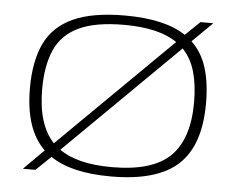

<svg xmlns="http://www.w3.org/2000/svg" viewBox="-44 -594 808 656"><g transform="rotate(5 359.5 -266.0)"><path d="M57 10 126 -59Q57 -125 57 -267Q57 -359 86 -420Q115 -481 181.5 -511.5Q248 -542 359 -542Q497 -542 568 -494L618 -542H662L593 -474Q629 -440 645 -388.5Q661 -337 661 -267Q661 -123 589 -56.5Q517 10 359 10Q222 10 151 -39L100 10ZM99 -267Q99 -145 155 -86L541 -467Q479 -510 359 -510Q261 -510 204 -483Q147 -456 123 -402Q99 -348 99 -267ZM359 -22Q498 -22 559 -81.5Q620 -141 620 -267Q620 -327 607 -372Q594 -417 565 -447L179 -66Q240 -22 359 -22Z"/></g></svg>

Font: Georama Extended ExtraLight
Style: Regular
Weight: 200
Width: 7
Designer: Jean-Baptiste Levee
Foundry: Production Type
Version: Version 1.000